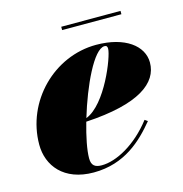

<svg xmlns="http://www.w3.org/2000/svg" viewBox="-91 -657 714 751"><g transform="rotate(-15 266.0 -282.0)"><path d="M222.5 -573.5V-560H462.5V-573.5ZM194.5 -48C194.5 -81.5 205 -133.5 221 -189.5C438.5 -202 521.5 -266.5 521.5 -349C521.5 -416.5 452.5 -470 335.5 -470C165 -470 20 -325 20 -150C20 -65 77.5 10 198.5 10C325 10 400.5 -64 454.5 -129.5L443 -137.5C378 -53 295 -9 236 -9C209.5 -9 194.5 -18 194.5 -48ZM366 -456.5C375 -456.5 377.5 -451.5 377.5 -443C377.5 -411.5 309 -235 225 -203C261 -323.5 322.5 -456.5 366 -456.5Z"/></g></svg>

Font: Bodoni* 16pt Fatface
Style: Italic
Weight: 900
Italic angle: -13°
Version: Version 2.3